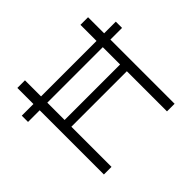

<svg xmlns="http://www.w3.org/2000/svg" viewBox="-163 -905 1106 1106"><g transform="rotate(-45 389.5 -352.5)"><path d="M102 0V-523H7V-574H102V-705H164V-574H616V-705H678V-574H773V-523H678V0H616V-327H164V0ZM164 -382H616V-523H164Z"/></g></svg>

Font: Winston Light
Style: Regular
Weight: 300
Designer: Original fonts by Vernon Adams / Changes by Cristiano Sobral
Foundry: Original fonts by Vernon Adams / Changes by Cristiano Sobral
Version: Version 2.503;July 17, 2020;FontCreator 13.0.0.2655 64-bit